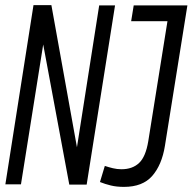

<svg xmlns="http://www.w3.org/2000/svg" viewBox="-20 -721 753 751"><path d="M1 0 111 -701H181L281 -145L368 -700H430L319 1H251L149 -547L62 0ZM371 -9 390 -72Q405 -67 421.5 -63Q438 -59 455 -59Q498 -59 524 -83.5Q550 -108 560 -169L635 -638H493L503 -700H713L625 -150Q613 -76 575.5 -33Q538 10 465 10Q436 10 413.5 4.5Q391 -1 371 -9Z"/></svg>

Font: Georama Condensed
Style: Italic
Weight: 400
Width: 3
Italic angle: -9°
Designer: Jean-Baptiste Levee
Foundry: Production Type
Version: Version 1.000